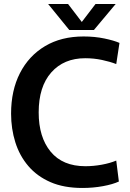

<svg xmlns="http://www.w3.org/2000/svg" viewBox="-20 -921 644 953"><path d="M389 12Q297 12 230.5 -17Q164 -46 120.5 -97Q77 -148 56 -215Q35 -282 35 -357Q35 -472 79 -558Q123 -644 203.5 -692Q284 -740 395 -740Q450 -740 498 -730Q546 -720 573 -708L557 -603Q526 -615 486 -623.5Q446 -632 403 -632Q297 -632 234.5 -561.5Q172 -491 172 -363Q172 -240 231.5 -168Q291 -96 404 -96Q444 -96 485 -103.5Q526 -111 557 -124L570 -20Q540 -6 491 3Q442 12 389 12ZM324 -772 219 -901H318L386 -812L454 -901H554L446 -772Z"/></svg>

Font: Murecho Medium
Style: Regular
Weight: 500
Designer: Neil Summerour
Foundry: Positype
Version: Version 1.010; ttfautohint (v1.8.3)